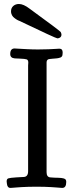

<svg xmlns="http://www.w3.org/2000/svg" viewBox="-20 -918 362 944"><path d="M34.2 -862.3Q34.2 -878.9 45.4 -888.7Q56.6 -898.4 73.2 -898.4Q95.7 -898.4 126 -875Q273.4 -767.6 278.3 -760.7Q282.2 -752.9 282.2 -748Q282.2 -739.3 276.4 -734.4Q270.5 -729.5 262.7 -729.5H261.7Q254.9 -729.5 75.2 -815.4L70.3 -817.4Q66.4 -819.3 64.5 -820.3Q62.5 -821.3 58.1 -824.2Q53.7 -827.1 50.8 -829.6Q47.9 -832 44.4 -835.4Q41 -838.9 39.1 -842.8Q37.1 -846.7 35.6 -851.6Q34.2 -856.4 34.2 -862.3ZM51.8 -679.7 68.4 -678.7Q85 -677.7 112.3 -676.3Q139.6 -674.8 167 -674.8Q195.3 -674.8 218.8 -675.8Q242.2 -676.8 255.4 -677.7Q268.6 -678.7 271.5 -678.7Q288.1 -678.7 288.1 -660.2Q288.1 -655.3 287.6 -651.9Q287.1 -648.4 286.6 -645.5Q286.1 -642.6 284.2 -640.6Q282.2 -638.7 280.8 -637.2Q279.3 -635.7 275.4 -634.8Q271.5 -633.8 269 -632.8Q266.6 -631.8 260.7 -631.3Q254.9 -630.9 251 -630.4Q247.1 -629.9 238.8 -629.4Q230.5 -628.9 224.6 -627.9Q209 -627 209 -611.3V-71.3Q209 -47.9 226.6 -45.9Q236.3 -44.9 248 -44.4Q259.8 -43.9 266.6 -43.9Q273.4 -43.9 280.8 -43Q288.1 -42 292 -41Q295.9 -40 299.3 -38.1Q302.7 -36.1 304.2 -32.2Q305.7 -28.3 305.7 -23.4Q305.7 5.9 286.1 5.9Q285.2 5.9 278.3 5.4Q271.5 4.9 259.3 3.9Q247.1 2.9 232.4 2Q217.8 1 198.2 0.5Q178.7 0 159.2 0Q139.6 0 120.1 0.5Q100.6 1 85.4 2Q70.3 2.9 58.6 3.9Q46.9 4.9 39.6 5.4Q32.2 5.9 31.2 5.9Q15.6 5.9 13.7 -16.6Q12.7 -19.5 12.7 -26.4Q12.7 -38.1 21 -41Q29.3 -43.9 60.5 -45.9Q82 -46.9 96.7 -47.9Q118.2 -48.8 118.2 -76.2V-595.7Q118.2 -598.6 118.7 -604Q119.1 -609.4 119.1 -610.4Q119.1 -623 111.3 -626Q103.5 -628.9 76.2 -629.9Q61.5 -629.9 52.7 -630.9Q30.3 -632.8 30.3 -652.3Q30.3 -679.7 51.8 -679.7Z"/></svg>

Font: Goudy Bookletter 1911
Style: Regular
Weight: 400
Version: Version 2010.07.03